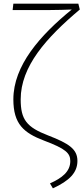

<svg xmlns="http://www.w3.org/2000/svg" viewBox="-20 -813 456 1049"><path d="M408 -793H53L49 -758H245C298 -758 339 -760 372 -761C199 -620 53 -455 53 -270C53 -135 110 -87 220 -45C340 0 364 24 364 67C364 125 318 160 253 189L269 216C360 174 403 130 403 66C403 2 357 -29 243 -73C126 -118 93 -159 93 -270C93 -450 232 -606 416 -761Z"/></svg>

Font: Glow Sans SC Normal ExtraLight
Style: Regular
Weight: 200
Designer: Ryoko NISHIZUKA (kana, bopomofo & ideographs); Paul D. Hunt (Latin, Greek & Cyrillic); Sandoll Communications, Soo-young
Version: Version 0.93